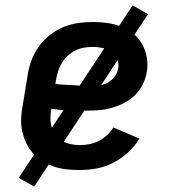

<svg xmlns="http://www.w3.org/2000/svg" viewBox="-20 -619 640 708"><path d="M275 8Q250 8 226 5.5Q202 3 179.5 -4.5Q157 -12 137.5 -24Q118 -36 102.5 -53Q87 -70 77 -91Q67 -112 62 -135Q57 -158 58 -183Q59 -208 64 -232L82 -342Q86 -369 96 -396Q106 -423 123 -447Q140 -471 163.5 -489.5Q187 -508 213.5 -519Q240 -530 268 -534Q296 -538 323 -538Q350 -538 377 -534Q404 -530 428 -520.5Q452 -511 472 -494.5Q492 -478 504.5 -455.5Q517 -433 521.5 -406Q526 -379 521 -352Q517 -329 506 -307Q495 -285 477.5 -268Q460 -251 438 -239.5Q416 -228 393 -221.5Q370 -215 347 -213Q324 -211 301 -211Q268 -211 234.5 -212Q201 -213 169 -218V-217Q166 -200 166 -182.5Q166 -165 171 -149Q176 -133 186 -120Q196 -107 210 -99Q224 -91 241 -87.5Q258 -84 275 -84Q292 -84 310 -87.5Q328 -91 344.5 -99.5Q361 -108 375 -121Q389 -134 398 -149L494 -108Q477 -80 452 -57Q427 -34 398 -19Q369 -4 337.5 2Q306 8 275 8ZM316 -301Q332 -301 348 -304Q364 -307 378.5 -315Q393 -323 403 -337Q413 -351 416 -367Q419 -385 412 -401.5Q405 -418 391 -428Q377 -438 359 -442Q341 -446 323 -446Q307 -446 291 -443.5Q275 -441 259.5 -433.5Q244 -426 231 -414.5Q218 -403 209 -388.5Q200 -374 195 -358.5Q190 -343 187 -327L184 -310Q200 -307 217 -306.5Q234 -306 250.5 -305Q267 -304 283 -302.5Q299 -301 316 -301ZM106 69 49 37 469 -599 526 -567Z"/></svg>

Font: Iosevka Slab Semibold Extended
Style: Italic
Weight: 600
Width: 7
Italic angle: -9°
Monospace: yes
Designer: Belleve Invis
Foundry: Belleve Invis
Version: Version 11.1.0; ttfautohint (v1.8.3)